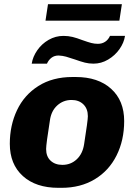

<svg xmlns="http://www.w3.org/2000/svg" viewBox="-20 -890 647 920"><path d="M575 -310Q575 -218 538.5 -145Q502 -72 434 -31Q366 10 275 10H260Q152 10 89.5 -46.5Q27 -103 27 -201Q27 -289 61.5 -362Q96 -435 164 -478Q232 -521 327 -521H343Q450 -521 512.5 -464.5Q575 -408 575 -310ZM219 -312Q201 -199 201 -176Q201 -140 222.5 -120Q244 -100 279 -100Q319 -100 347.5 -126.5Q376 -153 383 -199Q401 -313 401 -333Q401 -369 379.5 -390Q358 -411 323 -411Q283 -411 254 -384.5Q225 -358 219 -312ZM564 -870 552 -791H198L210 -870ZM428 -585Q406 -585 386.5 -590Q367 -595 339 -605Q313 -614 296.5 -618.5Q280 -623 261 -624Q241 -624 227 -613.5Q213 -603 205 -585H132Q137 -618 158.5 -649Q180 -680 213 -699Q246 -718 284 -718Q307 -718 327.5 -713Q348 -708 374 -698Q402 -688 417.5 -684Q433 -680 449 -680Q469 -680 484 -690Q499 -700 507 -718H579Q574 -685 552.5 -654.5Q531 -624 498 -604.5Q465 -585 428 -585Z"/></svg>

Font: Chivo ExtraBold Italic
Style: Regular
Weight: 800
Italic angle: -8.05°
Designer: Hector Gatti
Foundry: Omnibus-Type
Version: Version 1.007